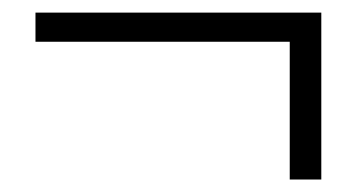

<svg xmlns="http://www.w3.org/2000/svg" viewBox="-20 -409 574 309"><path d="M446.3 -120.1V-341.8H37.1V-388.7H497.1V-120.1Z"/></svg>

Font: Taipei Sans TC Beta Light
Style: Regular
Weight: 300
Designer: JT Foundry
Foundry: JT Foundry
Version: Version 1.000